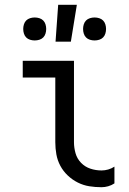

<svg xmlns="http://www.w3.org/2000/svg" viewBox="-20 -774 540 802"><path d="M404 8Q378 8 353 4Q328 0 305 -11.5Q282 -23 263 -41Q244 -59 232 -81.5Q220 -104 215.5 -129Q211 -154 211 -180V-450H75V-520H289V-180Q289 -157 295.5 -134Q302 -111 318.5 -94Q335 -77 357.5 -69.5Q380 -62 404 -62Q418 -62 432 -66Q446 -70 458 -78V-8Q446 0 432 4Q418 8 404 8ZM375 -605Q365 -605 355.5 -608Q346 -611 339.5 -617.5Q333 -624 330 -633.5Q327 -643 327 -653Q327 -663 330 -672.5Q333 -682 339.5 -688.5Q346 -695 355.5 -698Q365 -701 375 -701Q385 -701 394.5 -698Q404 -695 410.5 -688.5Q417 -682 420 -672.5Q423 -663 423 -653Q423 -643 420 -633.5Q417 -624 410.5 -617.5Q404 -611 394.5 -608Q385 -605 375 -605ZM125 -605Q115 -605 105.5 -608Q96 -611 89.5 -617.5Q83 -624 80 -633.5Q77 -643 77 -653Q77 -663 80 -672.5Q83 -682 89.5 -688.5Q96 -695 105.5 -698Q115 -701 125 -701Q135 -701 144.5 -698Q154 -695 160.5 -688.5Q167 -682 170 -672.5Q173 -663 173 -653Q173 -643 170 -633.5Q167 -624 160.5 -617.5Q154 -611 144.5 -608Q135 -605 125 -605ZM212 -600 223 -754H301L276 -600Z"/></svg>

Font: Iosevka Fixed
Style: Regular
Weight: 400
Monospace: yes
Designer: Belleve Invis
Foundry: Belleve Invis
Version: Version 33.2.4